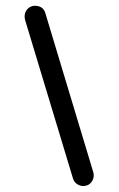

<svg xmlns="http://www.w3.org/2000/svg" viewBox="-58 -822 586 942"><g transform="rotate(5 234.5 -351.5)"><path d="M431.2 5.9Q435.5 15.1 435.5 26.9Q435.5 37.1 431.6 46.9Q427.7 56.6 420.9 64Q414.1 71.3 404.3 75.2Q394.5 79.1 383.8 79.1Q370.1 79.1 356.4 71.3Q342.8 63.5 335.9 48.3L33.2 -708Q29.3 -718.8 29.3 -729.5Q29.3 -751.5 43.9 -766.6Q58.6 -781.7 81.1 -781.7Q116.2 -781.7 128.9 -751Z"/></g></svg>

Font: Comfortaa
Style: Bold
Weight: 700
Designer: Johan Aakerlund
Foundry: Johan Aakerlund
Version: Version 2.001; ttfautohint (v1.4.1)